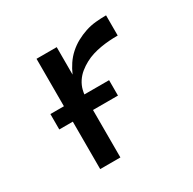

<svg xmlns="http://www.w3.org/2000/svg" viewBox="-126 -671 802 799"><g transform="rotate(-30 275.0 -271.0)"><path d="M137 0V-530H234V-398Q244 -421 258 -442Q272 -463 291 -480Q310 -497 332 -509Q354 -521 378 -529Q402 -537 427.5 -539.5Q453 -542 478 -542V-445Q457 -445 436.5 -443.5Q416 -442 395.5 -438.5Q375 -435 355.5 -429Q336 -423 317.5 -413Q299 -403 283 -390Q267 -377 255.5 -359.5Q244 -342 239 -322Q234 -302 234 -281V0ZM354 -228H72V-302H354Z"/></g></svg>

Font: Lode Dark Term
Style: Bold
Weight: 700
Monospace: yes
Designer: Belleve Invis
Foundry: Belleve Invis
Version: Version 29.2.0